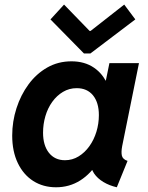

<svg xmlns="http://www.w3.org/2000/svg" viewBox="-20 -793 633 821"><path d="M219.7 7.8Q164.6 7.8 122.3 -19Q80.1 -45.9 56.2 -95.7Q32.2 -145.5 32.2 -213.4Q32.2 -273.4 50.5 -330.3Q68.8 -387.2 102.1 -432.4Q135.3 -477.5 181.9 -504.2Q228.5 -530.8 285.6 -530.8Q341.8 -530.8 381.6 -503.7Q421.4 -476.6 439.9 -430.2L369.1 -448.7H486.8L423.8 -405.3L447.8 -522.9H574.2L502.4 -168Q497.6 -142.6 501.2 -127.2Q504.9 -111.8 525.4 -105L479.5 7.8Q447.3 0.5 421.9 -14.9Q396.5 -30.3 382.3 -51.3Q368.2 -72.3 370.1 -96.2L434.1 -65.4H312.5L402.8 -106Q369.6 -50.8 323.2 -21.5Q276.9 7.8 219.7 7.8ZM257.8 -107.9Q289.6 -107.9 316.2 -124.3Q342.8 -140.6 362.3 -168Q381.8 -195.3 392.3 -229.7Q402.8 -264.2 402.8 -300.8Q402.8 -354.5 377.7 -385.3Q352.5 -416 308.1 -416Q275.9 -416 249.3 -400.1Q222.7 -384.3 203.4 -357.4Q184.1 -330.6 174.1 -296.4Q164.1 -262.2 164.1 -225.6Q164.1 -171.4 189.2 -139.6Q214.4 -107.9 257.8 -107.9ZM338.9 -564.5 195.8 -710 253.9 -773.4 363.3 -660.6H367.2L511.2 -773.4L558.6 -710L366.7 -564.5Z"/></svg>

Font: Reddit Sans
Style: Bold Italic
Weight: 700
Italic angle: -11.25°
Designer: Stephen Hutchings
Version: Version 1.013